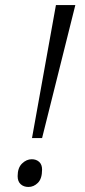

<svg xmlns="http://www.w3.org/2000/svg" viewBox="-20 -734 337 762"><path d="M107 -186 202 -714H279L147 -186ZM93 8Q74 8 62 -3Q50 -14 50 -35Q50 -68 67.5 -85Q85 -102 106 -102Q124 -102 135.5 -91.5Q147 -81 147 -61Q147 -25 130.5 -8.5Q114 8 93 8Z"/></svg>

Font: Noto Serif Light
Style: Italic
Weight: 300
Italic angle: -12°
Designer: Monotype Design Team
Foundry: Monotype Imaging Inc.
Version: Version 2.013